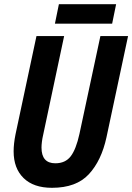

<svg xmlns="http://www.w3.org/2000/svg" viewBox="-20 -886 631 916"><path d="M228 10Q140 10 92.5 -36.5Q45 -83 45 -164Q45 -200 54 -245L154 -714H286L186 -243Q182 -226 180 -210Q178 -194 178 -182Q178 -107 244 -107Q292 -107 317.5 -140.5Q343 -174 359 -247L459 -714H591L488 -231Q464 -120 404 -55Q344 10 228 10ZM242 -773 261 -866H534L515 -773Z"/></svg>

Font: Noto Sans Condensed
Style: Bold Italic
Weight: 700
Width: 3
Italic angle: -12°
Designer: Monotype Design Team
Foundry: Monotype Imaging Inc.
Version: Version 2.013; ttfautohint (v1.8.4.7-5d5b)